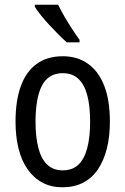

<svg xmlns="http://www.w3.org/2000/svg" viewBox="-20 -786 533 816"><path d="M447 -269Q447 -205 434 -154Q421 -103 396 -66Q371 -29 333 -9.5Q295 10 245 10Q198 10 161 -9.5Q124 -29 98 -65.5Q72 -102 59 -153.5Q46 -205 46 -269Q46 -358 68.5 -420Q91 -482 136 -514.5Q181 -547 247 -547Q309 -547 354 -515Q399 -483 423 -421.5Q447 -360 447 -269ZM131 -269Q131 -202 143.5 -155.5Q156 -109 181.5 -85.5Q207 -62 247 -62Q287 -62 312.5 -85.5Q338 -109 350.5 -155.5Q363 -202 363 -269Q363 -337 350.5 -382.5Q338 -428 312.5 -451.5Q287 -475 247 -475Q186 -475 158.5 -422.5Q131 -370 131 -269ZM227 -766Q238 -743 254 -715.5Q270 -688 287 -662Q304 -636 318 -617V-606H264Q249 -619 229.5 -638.5Q210 -658 190 -679.5Q170 -701 154 -721Q138 -741 128 -757V-766Z"/></svg>

Font: Noto Sans Condensed
Style: Regular
Weight: 400
Width: 3
Version: Version 2.013